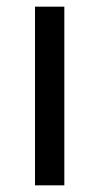

<svg xmlns="http://www.w3.org/2000/svg" viewBox="-20 -556 298 576"><path d="M173 0H85V-536H173Z"/></svg>

Font: Noto Sans Limbu
Style: Regular
Weight: 400
Designer: Monotype Design Team
Foundry: Monotype Imaging Inc.
Version: Version 2.004; ttfautohint (v1.8.4.7-5d5b)